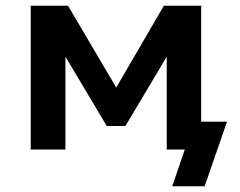

<svg xmlns="http://www.w3.org/2000/svg" viewBox="-20 -521 835 669"><path d="M580 128 624 0H561V-97H771L693 128ZM87 0V-501H217L385 -216L551 -501H681V0H561V-322H560L417 -82H352L209 -322H208V0Z"/></svg>

Font: Nunito Sans 7pt
Style: Bold
Weight: 700
Designer: Vernon Adams
Foundry: Vernon Adams
Version: Version 3.101;gftools[0.9.27]